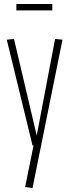

<svg xmlns="http://www.w3.org/2000/svg" viewBox="-20 -729 346 962"><path d="M106 208 148 0H143L14 -530L50 -534L164 -50L256 -534L293 -530L143 213ZM62 -677V-709H242V-677Z"/></svg>

Font: Georama Condensed ExtraLight
Style: Regular
Weight: 200
Width: 3
Designer: Jean-Baptiste Levee
Foundry: Production Type
Version: Version 1.000